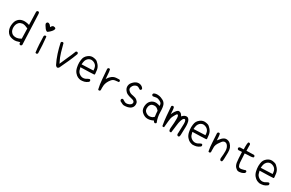

<svg xmlns="http://www.w3.org/2000/svg" viewBox="185 -2228 5630 3712"><g transform="rotate(30 3000.0 -372.5)"><path d="M256.3 -98.1Q194.3 -98.1 159.7 -136.2Q139.2 -158.7 130.9 -185.5Q122.6 -212.4 122.6 -244.1Q122.6 -275.9 132.8 -306.6Q143.1 -337.4 167.2 -361.6Q191.4 -385.7 237.3 -393.1Q244.6 -394 252.9 -394Q295.9 -394 361.8 -361.8L366.7 -359.9L372.6 -134.8L368.7 -132.3Q320.3 -104.5 281.7 -99.6Q268.6 -98.1 256.3 -98.1ZM441.9 -37.1Q414.6 -677.7 414.6 -701.4Q414.6 -725.1 405.3 -743.7L389.2 -751.5Q387.2 -752 385.7 -752Q371.6 -752 362.3 -744.1Q355 -734.9 353 -722.2L361.3 -434.1L349.6 -438.5Q330.1 -445.8 285.2 -451.7Q269.5 -453.6 253.9 -453.6Q225.6 -453.6 198.2 -446.8Q153.8 -436 120.6 -402.8Q92.3 -374.5 81.1 -341.3Q68.8 -304.2 64.9 -260.3Q64 -249 64 -238.3Q64 -206.1 72.3 -173.8Q83.5 -131.8 109.9 -99.6Q135.7 -67.4 170.4 -54.4Q205.1 -41.5 241.7 -37.6Q254.9 -36.1 267.1 -36.1Q288.1 -36.1 304.2 -40Q334.5 -46.9 369.6 -58.6L380.4 -62.5V-50.8Q380.4 -33.2 389.2 -20L405.8 -12.2Q407.2 -11.7 411.1 -11.7Q415 -11.7 421.4 -13.9Q427.7 -16.1 433.6 -21Z M835 -606Q837.4 -612.3 837.6 -615.7Q837.9 -619.1 837.9 -621.6Q837.9 -628.4 833.5 -634.3Q825.7 -645.5 794.4 -648.9Q792 -649.4 790 -649.4Q763.2 -649.4 741.7 -612.8L734.4 -601.1L727.1 -612.8Q707.5 -645.5 680.7 -655.3Q671.4 -658.7 663.1 -658.7Q650.4 -658.7 641.1 -649.4Q627.9 -636.2 627.9 -624Q627.9 -609.4 644.5 -582Q661.1 -554.7 682.1 -527.3Q701.2 -503.4 728.5 -494.1Q750.5 -502 788.1 -539.6Q801.8 -553.7 812 -565.9Q827.6 -585 835 -606ZM756.8 -25.4Q770.5 -25.4 779.3 -32.7L787.6 -48.8Q783.7 -231.9 764.6 -407.7L750.5 -414.6Q748.5 -415 746.6 -415Q731.9 -415 722.7 -407.2Q715.3 -397.9 713.4 -385.3Q715.3 -295.9 720.2 -207.5Q725.1 -119.1 737.8 -32.7L752.9 -25.9Q754.9 -25.4 756.8 -25.4Z M1245.1 6.8Q1261.7 6.8 1278.8 -14.2L1371.6 -213.4Q1417 -312 1453.6 -413.1Q1454.1 -415 1454.1 -417Q1454.1 -431.2 1446.8 -441.9L1430.2 -449.7Q1428.7 -450.2 1424.8 -450.2Q1420.9 -450.2 1414.8 -448.2Q1408.7 -446.3 1402.3 -441.4Q1369.6 -354 1329.8 -269.5Q1290 -185.1 1253.9 -96.7L1247.1 -79.6L1238.8 -95.7Q1191.4 -187.5 1164.3 -280.8Q1137.2 -374 1113.8 -465.8L1099.1 -473.1Q1097.2 -473.6 1093 -473.6Q1088.9 -473.6 1082.5 -471.9Q1076.2 -470.2 1070.3 -465.8Q1063 -456.5 1061 -444.8Q1084.5 -334.5 1118.4 -228Q1152.3 -121.6 1204.1 -20Q1226.1 6.8 1245.1 6.8Z M1722.2 -450.7Q1731.9 -452.6 1738 -452.9Q1744.1 -453.1 1746.8 -453.1Q1749.5 -453.1 1753.7 -452.9Q1757.8 -452.6 1763.2 -451.7Q1773.4 -450.7 1783.7 -447.3Q1817.9 -437 1840.8 -414.1Q1859.9 -395.5 1869.1 -368.9Q1878.4 -342.3 1880.4 -302.2L1880.9 -293.9L1622.1 -283.2Q1624 -315.4 1626.5 -329.1Q1630.4 -352.5 1635.3 -366.7Q1645.5 -397.5 1668.9 -420.9Q1692.4 -444.3 1722.2 -450.7ZM1786.6 -69.8Q1781.2 -69.3 1773.4 -69.3Q1765.6 -69.3 1753.2 -71.3Q1740.7 -73.2 1727.5 -78.6Q1702.6 -89.4 1681.2 -108.9Q1659.2 -128.9 1648.9 -155.5Q1638.7 -182.1 1632.3 -214.4L1630.9 -224.1Q1891.1 -230 1929.7 -234.4L1934.6 -234.9Q1942.9 -237.8 1942.9 -255.9Q1942.9 -279.8 1933.6 -338.4Q1924.8 -396 1884.8 -441.9Q1844.7 -488.3 1817.9 -498Q1790 -508.3 1750.5 -512.2Q1743.7 -512.7 1736.8 -512.7Q1706.1 -512.7 1677.2 -499.5Q1641.6 -482.4 1614.5 -453.4Q1587.4 -424.3 1577.1 -389.2Q1566.9 -353 1564.9 -300.3Q1564.5 -293.9 1564.5 -287.1Q1564.5 -239.7 1576.7 -184.6Q1589.8 -122.1 1623.5 -83Q1657.2 -43.9 1688 -30Q1718.8 -16.1 1752.4 -10.3Q1797.4 -10.3 1835.4 -19.5Q1873.5 -28.8 1916.5 -62L1924.3 -78.6Q1924.8 -80.6 1924.8 -82.5Q1924.8 -97.2 1917.5 -107.9L1902.3 -115.2Q1874 -107.4 1849.1 -91.3Q1820.3 -71.8 1786.6 -69.8Z M2162.1 -13.7Q2175.8 -13.7 2184.6 -21L2192.9 -37.1Q2191.4 -67.9 2191.4 -92.3Q2191.4 -130.9 2194.8 -151.9Q2201.2 -187 2217 -221.2Q2232.9 -255.4 2263.7 -293.5Q2295.4 -333 2342.3 -337.9Q2383.3 -341.8 2417.5 -346.7L2424.3 -360.8Q2424.8 -362.8 2424.8 -366.7Q2424.8 -370.6 2423.1 -376.2Q2421.4 -381.8 2417.5 -386.7L2401.4 -395Q2369.6 -393.1 2338.4 -392.1Q2271.5 -390.1 2218.3 -336.4Q2197.3 -315.4 2180.7 -289.6L2167.5 -268.6Q2161.6 -340.3 2159.9 -368.7Q2158.2 -397 2157.2 -406Q2156.2 -415 2155 -423.8Q2153.8 -432.6 2152.3 -441.4Q2149.4 -458.5 2145 -475.6L2130.4 -482.9Q2128.4 -483.4 2127 -483.4Q2112.8 -483.4 2103.5 -475.6Q2096.2 -466.3 2094.2 -454.1Q2104 -344.7 2111.8 -235.1Q2119.6 -125.5 2144 -21.5L2158.7 -14.2Q2160.6 -13.7 2162.1 -13.7Z M2733.9 -3.9Q2774.4 -3.9 2811.5 -13.2Q2856.9 -23.9 2885.7 -52.7Q2909.7 -76.7 2915.5 -104Q2919.4 -120.1 2919.4 -135.3Q2919.4 -150.4 2916.5 -164.6Q2911.1 -193.8 2878.4 -220.2Q2845.2 -247.1 2796.9 -254.4Q2745.6 -262.7 2721.7 -274.4Q2698.2 -286.1 2675.8 -311Q2660.6 -328.1 2660.6 -350.1Q2660.6 -362.3 2665.5 -376.5Q2678.7 -412.1 2702.4 -431.6Q2726.1 -451.2 2755.9 -456.1Q2759.8 -456.5 2763.7 -456.5Q2792.5 -456.5 2837.9 -423.3Q2839.4 -422.9 2843.3 -422.9Q2847.2 -422.9 2852.8 -424.6Q2858.4 -426.3 2863.3 -430.2L2872.1 -446.8Q2872.1 -448.7 2872.1 -451.4Q2872.1 -454.1 2870.8 -459Q2869.6 -463.9 2865.7 -470.2Q2859.9 -479.5 2849.1 -488.8Q2813 -520 2764.6 -520Q2707 -520 2657.2 -471.7Q2627.9 -443.4 2616 -421.1Q2604 -398.9 2601.1 -370.1Q2600.6 -364.3 2600.6 -357.9Q2600.6 -335.9 2608.4 -313.5Q2618.7 -284.7 2647.5 -254.9Q2676.3 -225.1 2724.4 -210.7Q2772.5 -196.3 2808.6 -188Q2849.6 -177.7 2856.9 -148.4Q2857.9 -142.6 2857.9 -136Q2857.9 -129.4 2855.5 -121.6Q2851.1 -108.9 2839.8 -97.2L2836.4 -94.2Q2811.5 -71.3 2770.5 -64.5Q2758.8 -62.5 2749.5 -62.5Q2721.2 -62.5 2702.6 -74.7Q2680.2 -88.9 2655.8 -102.1Q2653.8 -102.5 2652.3 -102.5Q2638.2 -102.5 2628.9 -94.7Q2621.6 -85.4 2619.6 -72.3Q2621.6 -56.6 2630.4 -43.9Q2653.3 -34.2 2675.3 -21Q2696.3 -8.3 2719.7 -4.4Q2727.1 -3.9 2733.9 -3.9Z M3323.7 -85.9Q3301.3 -75.2 3274.9 -70.8Q3263.2 -68.8 3255.9 -68.8Q3232.9 -68.8 3211.9 -77.6Q3182.6 -89.8 3162.6 -109.9Q3142.6 -129.9 3139.2 -160.2Q3138.2 -169.9 3138.2 -179.7Q3138.2 -198.7 3142.1 -218.3Q3148.4 -249 3170.9 -271.5Q3193.8 -294.4 3244.6 -295.9Q3246.1 -295.9 3247.6 -295.9Q3297.9 -295.9 3341.3 -242.7L3343.3 -240.7L3347.2 -180.2Q3349.1 -151.9 3355.5 -112.8ZM3186 -510.3Q3174.8 -510.3 3163.6 -509.3Q3132.8 -506.8 3107.9 -491.2L3098.1 -473.1Q3097.7 -471.2 3097.7 -468.5Q3097.7 -465.8 3098.6 -461.9Q3099.6 -453.6 3105 -447.3L3124.5 -437Q3148.4 -439.5 3175.8 -446.3Q3189.5 -450.2 3204.1 -450.2Q3222.2 -450.2 3240.2 -444.3Q3272.5 -434.1 3299.8 -415Q3329.6 -394 3329.6 -352.5V-340.3L3318.4 -344.7Q3294.9 -354 3259.8 -358.9Q3249 -360.4 3240.2 -360.4Q3214.4 -360.4 3190.9 -353.5Q3155.3 -342.8 3128.9 -316.4Q3106 -293.5 3094.2 -265.4Q3082.5 -237.3 3078.6 -200.2Q3077.6 -189 3077.6 -177.7Q3077.6 -152.8 3083.5 -127.9Q3091.3 -93.3 3118.2 -67.9Q3145.5 -42 3177.2 -26.1Q3209 -10.3 3243.7 -9.3Q3248 -9.3 3252 -9.3Q3282.7 -9.3 3310.3 -16.4Q3337.9 -23.4 3370.6 -38.6L3377 -42L3394 -15.1Q3403.3 -8.3 3415 -6.3Q3427.2 -8.3 3438 -15.1L3444.8 -29.8Q3402.8 -131.8 3401.9 -244.1Q3400.9 -356.4 3379.9 -404.8Q3359.9 -452.1 3311.5 -476.1Q3262.2 -501 3229.5 -506.3Q3208 -510.3 3186 -510.3Z M3758.8 -5.9Q3771.5 -5.9 3780.3 -12.2Q3792 -88.9 3800.3 -166.5Q3809.1 -247.1 3822.8 -290.5Q3838.4 -339.8 3859.4 -356Q3869.1 -363.3 3878.4 -363.3Q3892.1 -363.3 3899.4 -347.7Q3910.6 -324.7 3910.6 -276.6Q3910.6 -228.5 3903.8 -65.4Q3902.3 -58.1 3902.3 -51.3Q3902.3 -33.7 3912.6 -20.5L3929.2 -12.2Q3931.2 -11.7 3932.6 -11.7Q3946.3 -11.7 3955.1 -19Q3965.3 -40 3965.3 -65.4Q3965.3 -90.8 3968 -152.8Q3970.7 -214.8 3970.7 -242.2Q3970.7 -269.5 3969.7 -287.1Q3967.3 -323.7 3958 -359.4Q3948.7 -392.6 3924.3 -413.6Q3908.7 -426.8 3887.7 -426.8Q3877 -426.8 3865.2 -423.8Q3853.5 -420.9 3843.8 -416.5Q3818.8 -404.8 3800.3 -382.3L3793 -373.5Q3780.8 -393.1 3775.4 -399.9Q3764.6 -414.6 3757.8 -421.4Q3744.1 -435.1 3715.8 -440.9Q3711.9 -441.9 3707.5 -441.9Q3684.1 -441.9 3660.6 -415.5Q3629.9 -381.3 3610.8 -339.4L3597.2 -309.1L3591.3 -406.7Q3589.4 -437 3579.6 -461.9L3564 -469.2Q3562 -469.7 3560.5 -469.7Q3546.4 -469.7 3535.6 -462.4L3527.8 -446.8Q3535.6 -342.3 3544.4 -236.8Q3553.2 -131.3 3571.8 -30.8L3586.4 -23.9Q3588.4 -23.4 3589.8 -23.4Q3602.5 -23.4 3611.3 -29.8Q3620.6 -105 3625 -173.8Q3629.4 -242.7 3652.3 -287.6Q3686 -352.5 3697.8 -364.3Q3705.1 -371.6 3711.9 -371.6Q3722.7 -371.6 3729 -360.8Q3735.4 -350.1 3738 -333Q3740.7 -315.9 3740.7 -290.5Q3740.7 -205.1 3728 -81.5Q3727.1 -71.8 3727.1 -63Q3727.1 -33.2 3738.3 -14.2L3754.9 -6.3Q3756.8 -5.9 3758.8 -5.9Z M4222.2 -450.7Q4231.9 -452.6 4238 -452.9Q4244.1 -453.1 4246.8 -453.1Q4249.5 -453.1 4253.7 -452.9Q4257.8 -452.6 4263.2 -451.7Q4273.4 -450.7 4283.7 -447.3Q4317.9 -437 4340.8 -414.1Q4359.9 -395.5 4369.1 -368.9Q4378.4 -342.3 4380.4 -302.2L4380.9 -293.9L4122.1 -283.2Q4124 -315.4 4126.5 -329.1Q4130.4 -352.5 4135.3 -366.7Q4145.5 -397.5 4168.9 -420.9Q4192.4 -444.3 4222.2 -450.7ZM4286.6 -69.8Q4281.2 -69.3 4273.4 -69.3Q4265.6 -69.3 4253.2 -71.3Q4240.7 -73.2 4227.5 -78.6Q4202.6 -89.4 4181.2 -108.9Q4159.2 -128.9 4148.9 -155.5Q4138.7 -182.1 4132.3 -214.4L4130.9 -224.1Q4391.1 -230 4429.7 -234.4L4434.6 -234.9Q4442.9 -237.8 4442.9 -255.9Q4442.9 -279.8 4433.6 -338.4Q4424.8 -396 4384.8 -441.9Q4344.7 -488.3 4317.9 -498Q4290 -508.3 4250.5 -512.2Q4243.7 -512.7 4236.8 -512.7Q4206.1 -512.7 4177.2 -499.5Q4141.6 -482.4 4114.5 -453.4Q4087.4 -424.3 4077.1 -389.2Q4066.9 -353 4064.9 -300.3Q4064.5 -293.9 4064.5 -287.1Q4064.5 -239.7 4076.7 -184.6Q4089.8 -122.1 4123.5 -83Q4157.2 -43.9 4188 -30Q4218.8 -16.1 4252.4 -10.3Q4297.4 -10.3 4335.4 -19.5Q4373.5 -28.8 4416.5 -62L4424.3 -78.6Q4424.8 -80.6 4424.8 -82.5Q4424.8 -97.2 4417.5 -107.9L4402.3 -115.2Q4374 -107.4 4349.1 -91.3Q4320.3 -71.8 4286.6 -69.8Z M4889.6 -11.7Q4902.8 -11.7 4912.1 -18.6Q4922.4 -45.9 4922.4 -80.1Q4922.4 -114.3 4925.8 -196.8Q4926.3 -210 4926.3 -222.7Q4926.3 -284.2 4912.6 -319.3Q4896 -361.3 4864.3 -392.6Q4824.2 -431.2 4772 -431.2Q4747.6 -431.2 4728 -421.4Q4698.2 -406.2 4678.2 -384.3Q4656.7 -360.8 4635.3 -334L4622.1 -316.4L4616.7 -403.8Q4614.7 -433.1 4606.4 -460L4591.3 -467.3Q4589.4 -467.8 4587.9 -467.8Q4573.7 -467.8 4564.5 -460Q4557.1 -450.7 4555.2 -438.5Q4563 -340.8 4566.9 -241.7Q4570.8 -144.5 4589.4 -50.3L4604 -43.5Q4606 -43 4607.4 -43Q4621.1 -43 4629.9 -50.3L4638.2 -65.9L4636.2 -90.8V-187Q4642.6 -232.4 4667 -269Q4690.4 -304.7 4711.9 -333Q4735.8 -364.3 4767.1 -368.7Q4771.5 -369.1 4776.4 -369.1Q4802.7 -369.1 4823.2 -348.6Q4846.2 -325.7 4857.4 -293.9Q4868.7 -262.2 4869.6 -223.6Q4870.6 -186.5 4867.7 -148.9Q4864.7 -111.3 4860.8 -71.3Q4859.4 -61 4859.4 -56.2Q4859.4 -36.1 4870.1 -20L4886.2 -12.2Q4888.2 -11.7 4889.6 -11.7Z M5116.2 -424.8 5095.2 -425.3Q5074.7 -425.3 5059.1 -415L5051.3 -398.9Q5050.8 -397.5 5050.8 -396Q5050.8 -381.8 5060.1 -371.1L5076.2 -362.8L5154.3 -367.2Q5160.6 -203.1 5170.2 -141.1Q5179.7 -79.1 5212.9 -44.4Q5246.1 -9.8 5276.9 -6.3Q5283.2 -5.9 5289.3 -5.9Q5295.4 -5.9 5304.7 -6.3Q5325.7 -7.8 5347.2 -13.7Q5379.4 -22.9 5406.7 -43L5418.5 -63Q5418.9 -64.9 5418.9 -66.2Q5418.9 -67.4 5418.7 -68.8Q5418.5 -70.3 5418.5 -72.5Q5418.5 -74.7 5418 -76.7Q5417.5 -78.6 5416.7 -80.3Q5416 -82 5415.5 -84Q5414.1 -87.4 5411.6 -89.8L5397 -97.7Q5353 -82.5 5311 -74.7Q5299.8 -72.8 5290.5 -72.8Q5258.3 -72.8 5245.1 -95.2Q5230 -121.6 5225.1 -169.4Q5220.2 -217.3 5213.9 -367.7L5221.7 -368.7Q5261.2 -373.5 5302.7 -373.5H5322.8Q5363.8 -373.5 5399.4 -384.8L5406.7 -399.9Q5407.2 -401.9 5407.2 -404.3Q5407.2 -406.7 5406.2 -410.6Q5405.3 -418.9 5399.9 -425.8L5383.8 -434.1L5218.3 -430.2L5216.3 -544.4Q5217.3 -550.3 5217.3 -554.7Q5217.3 -559.1 5216.8 -562.5Q5216.3 -565.9 5215.3 -569.8Q5213.4 -576.7 5209 -583.5L5192.9 -591.3Q5190.9 -591.8 5187.3 -591.8Q5183.6 -591.8 5178 -590.3Q5172.4 -588.9 5167 -585Q5157.7 -557.1 5157.7 -483.9Q5157.7 -461.4 5159.2 -426.8Q5133.8 -424.8 5116.2 -424.8Z M5722.2 -450.7Q5731.9 -452.6 5738 -452.9Q5744.1 -453.1 5746.8 -453.1Q5749.5 -453.1 5753.7 -452.9Q5757.8 -452.6 5763.2 -451.7Q5773.4 -450.7 5783.7 -447.3Q5817.9 -437 5840.8 -414.1Q5859.9 -395.5 5869.1 -368.9Q5878.4 -342.3 5880.4 -302.2L5880.9 -293.9L5622.1 -283.2Q5624 -315.4 5626.5 -329.1Q5630.4 -352.5 5635.3 -366.7Q5645.5 -397.5 5668.9 -420.9Q5692.4 -444.3 5722.2 -450.7ZM5786.6 -69.8Q5781.2 -69.3 5773.4 -69.3Q5765.6 -69.3 5753.2 -71.3Q5740.7 -73.2 5727.5 -78.6Q5702.6 -89.4 5681.2 -108.9Q5659.2 -128.9 5648.9 -155.5Q5638.7 -182.1 5632.3 -214.4L5630.9 -224.1Q5891.1 -230 5929.7 -234.4L5934.6 -234.9Q5942.9 -237.8 5942.9 -255.9Q5942.9 -279.8 5933.6 -338.4Q5924.8 -396 5884.8 -441.9Q5844.7 -488.3 5817.9 -498Q5790 -508.3 5750.5 -512.2Q5743.7 -512.7 5736.8 -512.7Q5706.1 -512.7 5677.2 -499.5Q5641.6 -482.4 5614.5 -453.4Q5587.4 -424.3 5577.1 -389.2Q5566.9 -353 5564.9 -300.3Q5564.5 -293.9 5564.5 -287.1Q5564.5 -239.7 5576.7 -184.6Q5589.8 -122.1 5623.5 -83Q5657.2 -43.9 5688 -30Q5718.8 -16.1 5752.4 -10.3Q5797.4 -10.3 5835.4 -19.5Q5873.5 -28.8 5916.5 -62L5924.3 -78.6Q5924.8 -80.6 5924.8 -82.5Q5924.8 -97.2 5917.5 -107.9L5902.3 -115.2Q5874 -107.4 5849.1 -91.3Q5820.3 -71.8 5786.6 -69.8Z"/></g></svg>

Font: NaikaiFont
Style: Light
Weight: 300
Version: Version 1.89